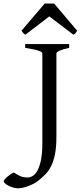

<svg xmlns="http://www.w3.org/2000/svg" viewBox="-113 -860 448 1066"><path d="M271 -594.2Q237.8 -587.4 219 -579.1Q200.2 -570.8 200.2 -564V-100.1Q200.2 -42 192.1 -3.2Q184.1 35.6 170.7 62.5Q157.2 89.4 139.6 107.2Q122.1 125 103 140.6Q89.8 151.4 74 159.7Q58.1 168 42 173.8Q25.9 179.7 11.5 182.6Q-2.9 185.5 -12.2 185.5Q-26.9 185.5 -41.5 180.9Q-56.2 176.3 -67.4 170.2Q-78.6 164.1 -85.7 157.5Q-92.8 150.9 -92.8 146.5Q-92.8 142.6 -86.4 135.3Q-80.1 127.9 -71.3 120.6Q-62.5 113.3 -52.7 106.7Q-43 100.1 -36.1 97.7Q-22.5 106.4 -12.2 112.1Q-2 117.7 6.8 120.6Q15.6 123.5 23.7 124.5Q31.7 125.5 41 125.5Q53.7 125.5 68.1 117.2Q82.5 108.9 94.5 87.6Q106.4 66.4 114.3 29.3Q122.1 -7.8 122.1 -64.9V-564Q122.1 -566.9 118.2 -570.3Q114.3 -573.7 103.8 -577.6Q93.3 -581.5 74.7 -585.7Q56.2 -589.8 26.9 -594.2V-615.2H271ZM315.4 -689.5Q309.6 -680.2 306.2 -675.8Q302.7 -671.4 294.4 -667.5L160.6 -769L28.3 -667.5Q24.4 -669.4 21.7 -671.4Q19 -673.3 16.8 -675.8Q14.6 -678.2 12.2 -681.6Q9.8 -685.1 6.3 -689.5L135.3 -840.3H187.5Z"/></svg>

Font: Noto Serif Devanagari
Style: Bold
Weight: 700
Designer: Monotype Design Team
Foundry: Monotype Imaging Inc.
Version: Version 1.01